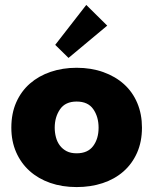

<svg xmlns="http://www.w3.org/2000/svg" viewBox="-20 -752 622 779"><path d="M291 7Q232 7 183.5 -10Q135 -27 100 -58.5Q65 -90 45.5 -134.5Q26 -179 26 -234Q26 -292 46 -337Q66 -382 101.5 -413Q137 -444 185.5 -460.5Q234 -477 291 -477Q350 -477 399 -459.5Q448 -442 483 -410.5Q518 -379 537 -334Q556 -289 556 -234Q556 -177 536 -132Q516 -87 480.5 -56Q445 -25 396.5 -9Q348 7 291 7ZM291 -130Q336 -130 358 -159.5Q380 -189 380 -234Q380 -278 358.5 -309Q337 -340 291 -340Q245 -340 223.5 -308.5Q202 -277 202 -234Q202 -214 207 -195Q212 -176 223 -161.5Q234 -147 250.5 -138.5Q267 -130 291 -130ZM415 -648 258 -517 204 -570 330 -732Z"/></svg>

Font: Tilda Sans Black
Style: Regular
Weight: 900
Designer: ParaType Ltd
Foundry: ParaType Ltd
Version: Version 1.009